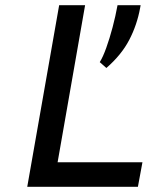

<svg xmlns="http://www.w3.org/2000/svg" viewBox="-20 -720 574 740"><path d="M85 0 208 -700H308L202 -94.5H529L511.5 0ZM390 -458 364.5 -480.5Q376.5 -499.5 389.5 -535.5Q402.5 -571.5 414 -615Q425.5 -658.5 433 -700H522L520 -689Q508 -623.5 478 -566Q448 -508.5 390 -458Z"/></svg>

Font: Overpass Medium
Style: Italic
Weight: 500
Italic angle: -10°
Designer: Delve Withrington, Dave Bailey, Thomas Jockin
Foundry: Delve Fonts LLC
Version: Version 4.000